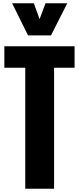

<svg xmlns="http://www.w3.org/2000/svg" viewBox="-20 -1164 490 1184"><path d="M135.7 0V-746.1H6.8V-878.9H439.9V-746.1H313.5V0ZM152.8 -945.8 54.7 -1144H188.5L224.1 -1045.9L260.7 -1144H395L294.4 -945.8Z"/></svg>

Font: Oswald-Bold
Style: Bold
Weight: 700
Designer: vernon adams
Foundry: vernon adams
Version: Version 2.002; ttfautohint (v0.92.18-e454-dirty) -l 8 -r 50 